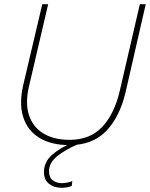

<svg xmlns="http://www.w3.org/2000/svg" viewBox="-20 -680 713 913"><path d="M310 10Q223 10 166.5 -25Q110 -60 90 -124.5Q70 -189 91 -278L181 -660H209L118 -270Q99 -189 118 -132Q137 -75 187 -45Q237 -15 311 -15Q408 -15 466 -76.5Q524 -138 550 -250L645 -660H673L577 -241Q549 -123 484.5 -56.5Q420 10 310 10ZM272 213Q237 213 213 194Q189 175 189 138Q189 90 229 55Q269 20 333 -5L351 6Q295 29 254 61Q213 93 213 135Q213 164 231 177.5Q249 191 275 191Q288 191 301 188Q314 185 324 181L321 204Q313 208 300 210.5Q287 213 272 213Z"/></svg>

Font: Work Sans ExtraLight
Style: Italic
Weight: 200
Italic angle: -13°
Designer: Wei Huang
Foundry: Wei Huang
Version: Version 2.012; ttfautohint (v1.8.3)